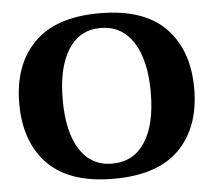

<svg xmlns="http://www.w3.org/2000/svg" viewBox="-51 -766 926 832"><g transform="rotate(-5 411.5 -350.0)"><path d="M31 -350Q31 -517 125.5 -613.5Q220 -710 411 -710Q603 -710 697.5 -613.5Q792 -517 792 -350Q792 -182 697.5 -86Q603 10 411 10Q220 10 125.5 -86Q31 -182 31 -350ZM603 -350Q603 -490 552.5 -568Q502 -646 410 -646Q319 -646 269.5 -568Q220 -490 220 -350Q220 -210 269.5 -133Q319 -56 410 -56Q503 -56 553 -133Q603 -210 603 -350Z"/></g></svg>

Font: Taviraj Bold
Style: Regular
Weight: 700
Designer: Katatrad Team
Foundry: CadsonDemak
Version: Version 1.030